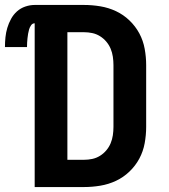

<svg xmlns="http://www.w3.org/2000/svg" viewBox="-61 -755 681 775"><path d="M79 0V-661Q70 -661 64.5 -653Q59 -645 56.5 -636.5Q54 -628 52.5 -619Q51 -610 50 -601Q49 -592 48.5 -583Q48 -574 48 -565H-41Q-41 -585 -39 -604.5Q-37 -624 -31.5 -642.5Q-26 -661 -16.5 -678.5Q-7 -696 7.5 -709Q22 -722 41 -728.5Q60 -735 79 -735H278Q311 -735 344 -729.5Q377 -724 407 -710Q437 -696 461.5 -672.5Q486 -649 501.5 -620Q517 -591 523 -558Q529 -525 529 -492V-243Q529 -210 523 -177Q517 -144 501.5 -115Q486 -86 461.5 -62.5Q437 -39 407 -25Q377 -11 344 -5.5Q311 0 278 0ZM211 -110H278Q295 -110 311.5 -113.5Q328 -117 342.5 -126Q357 -135 368 -148Q379 -161 385.5 -176.5Q392 -192 394.5 -209Q397 -226 397 -243V-492Q397 -509 394.5 -526Q392 -543 385.5 -558.5Q379 -574 368 -587Q357 -600 342.5 -609Q328 -618 311.5 -621.5Q295 -625 278 -625H211Z"/></svg>

Font: Iosevka Aile Extrabold
Style: Regular
Weight: 800
Designer: Belleve Invis
Foundry: Belleve Invis
Version: Version 27.3.5; ttfautohint (v1.8.4)